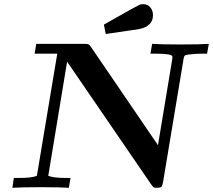

<svg xmlns="http://www.w3.org/2000/svg" viewBox="-20 -895 1015 915"><path d="M39.1 0 45.9 -46.9H71.8Q130.9 -46.9 155.8 -57.1L252.9 -639.2H145L152.8 -686H379.9Q396 -686 400.9 -684.1Q405.8 -682.1 413.1 -671.9L732.9 -203.1L800.8 -612.8L801.8 -625Q801.8 -639.2 723.1 -639.2H696.8L705.1 -686Q746.1 -683.1 839.8 -683.1Q936 -683.1 975.1 -686L966.8 -639.2H940.9Q914.1 -639.2 889.2 -636.2Q867.2 -634.3 862.1 -631.1Q856.9 -627.9 855 -615.2L756.8 -25.9Q753.9 -8.8 748.5 -4.4Q743.2 0 728 0Q715.8 0 712.4 -2Q709 -3.9 701.2 -15.1L299.8 -601.1L210 -57.1Q234.9 -47.4 290 -46.9H315.9L308.1 0Q270 -2.9 173.8 -2.9Q80.1 -2.9 39.1 0ZM475.1 -777.8Q635.3 -868.7 646 -873Q652.8 -875 663.1 -875Q684.1 -875 696.5 -859.6Q709 -844.2 709 -823.2Q709 -810.1 705.1 -799.1Q701.2 -788.1 693.6 -781Q686 -773.9 678.5 -769Q670.9 -764.2 659.9 -761Q648.9 -757.8 642.6 -756.3Q636.2 -754.9 625.7 -753.4Q615.2 -752 612.8 -752Q569.8 -745.1 483.9 -732.9Z"/></svg>

Font: CMU Serif Extra
Style: BoldSlanted
Weight: 700
Italic angle: -9.46001°
Version: Version 0.7.0